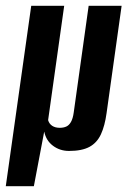

<svg xmlns="http://www.w3.org/2000/svg" viewBox="-28 -515 441 664"><path d="M-8 129 80 -495H194L138.4 -99.6Q142 -86.8 152.5 -79.9Q162.9 -73 178.6 -73Q191.3 -73 200.9 -77.2Q210.5 -81.3 217.3 -93Q224.1 -104.8 227 -126.2L278.6 -495H392.6L340.6 -124Q334.6 -80 321.1 -50.7Q307.6 -21.4 281.6 -7.2Q255.6 7 210.7 7Q179.3 7 155.4 -10.8Q131.5 -28.6 124.9 -59.9L89.1 129Z"/></svg>

Font: Alumni Sans Thin
Style: Italic
Weight: 100
Italic angle: -8°
Designer: Robert E. Leuschke
Foundry: Robert E. Leuschke
Version: Version 1.016